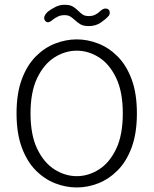

<svg xmlns="http://www.w3.org/2000/svg" viewBox="-20 -794 659 824"><path d="M309.5 10.5Q263 10.5 217 -7.2Q171 -25 133.5 -62.8Q96 -100.5 73.5 -161.2Q51 -222 51 -307.5Q51 -393 73.5 -453.5Q96 -514 133.5 -551.8Q171 -589.5 217 -607.2Q263 -625 309.5 -625Q356 -625 401.5 -607.2Q447 -589.5 484.8 -551.8Q522.5 -514 545 -453.5Q567.5 -393 567.5 -307.5Q567.5 -222 545 -161.2Q522.5 -100.5 484.8 -62.8Q447 -25 401.5 -7.2Q356 10.5 309.5 10.5ZM309.5 -38Q359.5 -38 404.8 -66.8Q450 -95.5 478.5 -155Q507 -214.5 507 -307.5Q507 -400 478.5 -459.5Q450 -519 404.8 -547.8Q359.5 -576.5 309.5 -576.5Q259.5 -576.5 214 -547.8Q168.5 -519 139.8 -459.5Q111 -400 111 -307.5Q111 -214.5 139.8 -155Q168.5 -95.5 214 -66.8Q259.5 -38 309.5 -38ZM361 -682Q338 -682 325 -689.8Q312 -697.5 300 -709Q289.5 -718.5 280.5 -723.8Q271.5 -729 256.5 -729Q241 -729 229 -723.2Q217 -717.5 208 -710.5Q194 -698.5 186 -698.5Q179.5 -698.5 174.5 -704Q169.5 -709.5 169.5 -716.5Q169.5 -729.5 186 -744.5Q199 -754.5 217.5 -764Q236 -773.5 257 -773.5Q280 -773.5 292.8 -765.8Q305.5 -758 317 -746.5Q327 -736.5 336.2 -730.8Q345.5 -725 361 -725Q376.5 -725 387.8 -730.5Q399 -736 407 -743.5Q413.5 -750 420.2 -753.8Q427 -757.5 433.5 -757.5Q440.5 -757.5 445.8 -753Q451 -748.5 451 -740Q451 -729.5 445 -724.5Q435 -712.5 412.8 -697.2Q390.5 -682 361 -682Z"/></svg>

Font: Sono Monospace Light
Style: Regular
Weight: 300
Version: Version 2.112